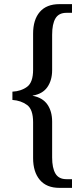

<svg xmlns="http://www.w3.org/2000/svg" viewBox="-20 -780 407 928"><path d="M267 128Q205 128 172.5 89.5Q140 51 140 -16V-189Q140 -251 111 -272.5Q82 -294 40 -297V-337Q82 -339 111 -360.5Q140 -382 140 -443V-617Q140 -685 172.5 -722.5Q205 -760 267 -760H328V-718H301Q264 -718 248 -691Q232 -664 232 -612V-441Q232 -392 209 -359Q186 -326 138 -318V-317Q186 -308 209 -275Q232 -242 232 -192V-19Q232 32 248 59Q264 86 301 86H328V128Z"/></svg>

Font: Noto Serif Thai Condensed
Style: Regular
Weight: 400
Width: 3
Designer: Monotype Design Team
Foundry: Monotype Imaging Inc.
Version: Version 2.002; ttfautohint (v1.8.4.7-5d5b)